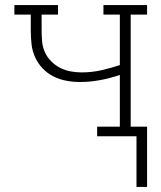

<svg xmlns="http://www.w3.org/2000/svg" viewBox="-20 -540 640 761"><path d="M521 201V0H365V-38H455V-243Q417 -230 377 -222.5Q337 -215 297 -215Q270 -215 243 -220Q216 -225 192 -237Q168 -249 149 -269Q130 -289 119 -313.5Q108 -338 105 -365Q102 -392 102 -420V-482H37V-520H210V-482H145V-420Q145 -397 147 -375Q149 -353 158 -333Q167 -313 183 -297Q199 -281 218.5 -271Q238 -261 260 -257Q282 -253 304 -253Q343 -253 381 -261.5Q419 -270 455 -282V-482H390V-520H563V-482H498V-38H563V201Z"/></svg>

Font: Iosevka Etoile Extralight
Style: Regular
Weight: 200
Designer: Belleve Invis
Foundry: Belleve Invis
Version: Version 22.1.2; ttfautohint (v1.8.4)